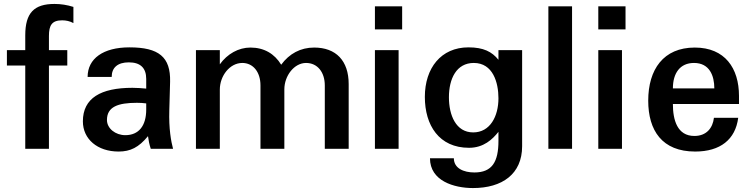

<svg xmlns="http://www.w3.org/2000/svg" viewBox="-20 -754 3815 973"><path d="M228 -500V-572C228 -626 243 -651 295 -651C314 -651 334 -647 352 -637V-719C320 -729 289 -734 256 -734C153 -734 108 -689 108 -575V-500H15V-422H108V0H228V-422H321V-500Z M721 -199C721 -116 683 -69 615 -69C565 -69 522 -103 522 -146C522 -213 578 -233 674 -233C691 -233 705 -232 721 -230ZM400 -139C400 -49 474 14 581 14C641 14 683 -7 730 -64C733 -42 736 -25 744 0H857C847 -37 835 -102 838 -195L842 -340C845 -465 785 -514 636 -514C503 -514 424 -457 424 -364H546C546 -412 577 -438 633 -438C691 -438 721 -410 721 -354V-305C698 -307 676 -309 651 -309C491 -309 400 -257 400 -139Z M1094 0V-300C1094 -369 1144 -435 1208 -435C1262 -435 1300 -390 1300 -321V0H1421V-301C1421 -370 1471 -435 1531 -435C1589 -435 1626 -388 1626 -321V0H1747V-328C1747 -446 1683 -513 1572 -513C1503 -513 1446 -482 1405 -426C1371 -482 1318 -513 1249 -513C1189 -513 1132 -481 1094 -428V-500H973V0Z M2000 0V-500H1880V0ZM1880 -605H2018V-722H1880Z M2378 -83C2290 -83 2255 -171 2255 -261C2255 -355 2293 -435 2381 -435C2478 -435 2506 -336 2506 -256C2506 -165 2464 -83 2378 -83ZM2133 -263C2133 -119 2205 -5 2357 -5C2431 -5 2476 -48 2506 -86V-40C2506 66 2474 120 2384 120C2330 120 2280 99 2280 48H2159C2159 163 2281 199 2377 199C2525 199 2626 128 2626 -13V-500H2506V-451C2473 -492 2430 -514 2354 -514C2215 -514 2133 -409 2133 -263Z M2759 0H2879V-722H2759Z M3132 0V-500H3012V0ZM3012 -605H3150V-722H3012Z M3265 -244C3265 -93 3335 14 3503 14C3630 14 3707 -47 3721 -157H3598C3592 -105 3560 -65 3499 -65C3412 -65 3390 -146 3390 -227H3725V-268C3725 -408 3654 -513 3501 -513C3342 -513 3265 -402 3265 -244ZM3390 -306C3390 -383 3426 -435 3497 -435C3576 -435 3600 -370 3600 -306Z"/></svg>

Font: Perun SemiBold
Style: Regular
Weight: 600
Foundry: Copyright (c) Stefan Peev, Context Ltd, 2016
Version: Version 1.089